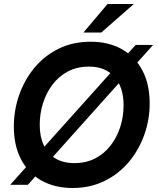

<svg xmlns="http://www.w3.org/2000/svg" viewBox="-20 -921 788 957"><path d="M342 16Q252 16 186 -21.5Q120 -59 84.5 -127.5Q49 -196 49 -290Q49 -372 75.5 -447.5Q102 -523 151.5 -583Q201 -643 272 -678Q343 -713 432 -713Q522 -713 588 -675.5Q654 -638 690 -569.5Q726 -501 726 -406Q726 -324 699 -248.5Q672 -173 622 -113.5Q572 -54 501 -19Q430 16 342 16ZM351 -108Q409 -108 454.5 -131.5Q500 -155 531.5 -196Q563 -237 579.5 -288.5Q596 -340 596 -397Q596 -485 551 -537Q506 -589 423 -589Q364 -589 318 -564.5Q272 -540 241 -498.5Q210 -457 194 -405.5Q178 -354 178 -299Q178 -240 198 -197Q218 -154 256.5 -131Q295 -108 351 -108ZM31 0 656 -697H743L119 0ZM396 -759 516 -901H647L485 -759Z"/></svg>

Font: Hanken Grotesk
Style: Bold Italic
Weight: 700
Italic angle: -8°
Designer: Alfredo Marco Pradil
Foundry: Hanken Design Co.
Version: Version 3.013